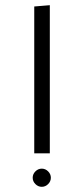

<svg xmlns="http://www.w3.org/2000/svg" viewBox="-20 -720 322 740"><path d="M172 -129H112V-695L172 -700ZM116.5 -10.5Q106 -21 106 -35Q106 -49 116.5 -59.5Q127 -70 141 -70Q155 -70 165.5 -59.5Q176 -49 176 -35Q176 -21 165.5 -10.5Q155 0 141 0Q127 0 116.5 -10.5Z"/></svg>

Font: Antic Slab
Style: Regular
Weight: 400
Designer: Santiago Orozco
Foundry: Santiago Orozco
Version: Version 001.002